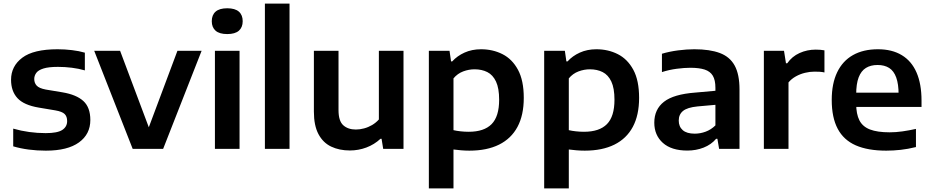

<svg xmlns="http://www.w3.org/2000/svg" viewBox="-20 -828 5182 1068"><path d="M235 10Q186 10 140 4Q94 -2 53.5 -14V-112.5Q97 -100 142.2 -93.8Q187.5 -87.5 234 -87.5Q299.5 -87.5 326.5 -105.2Q353.5 -123 353.5 -154.5Q353.5 -180 339.5 -193.8Q325.5 -207.5 288 -214L195.5 -229.5Q112.5 -243.5 77 -282.2Q41.5 -321 41.5 -384Q41.5 -460 104 -507Q166.5 -554 300 -554Q340.5 -554 380.2 -549.2Q420 -544.5 452 -535V-436.5Q417.5 -446.5 379.5 -451.2Q341.5 -456 302.5 -456Q250.5 -456 221.8 -447Q193 -438 181.8 -422.5Q170.5 -407 170.5 -388.5Q170.5 -366.5 184 -351.8Q197.5 -337 234 -330L327 -314.5Q405 -301.5 443.8 -266Q482.5 -230.5 482.5 -160.5Q482.5 -81.5 419.2 -35.8Q356 10 235 10Z M718 0 504 -545.5H648L813 -106H802.5L967 -545.5H1101.5L887.5 0Z M1175.5 0V-545.5H1312.5V0ZM1244 -638.5Q1200.5 -638.5 1179.2 -657.2Q1158 -676 1158 -710Q1158 -744.5 1179.2 -763.2Q1200.5 -782 1244 -782Q1287.5 -782 1308.8 -763.2Q1330 -744.5 1330 -710Q1330 -676 1308.8 -657.2Q1287.5 -638.5 1244 -638.5Z M1453.5 0V-808H1590.5V0Z M1926 9Q1867.5 9 1822.2 -12.5Q1777 -34 1751.5 -81.8Q1726 -129.5 1726 -207.5V-545.5H1863V-215.5Q1863 -155 1889.5 -131.2Q1916 -107.5 1959.5 -107.5Q1982 -107.5 2005.2 -113.8Q2028.5 -120 2049.8 -132.5Q2071 -145 2087.5 -163.5V-545.5H2224.5V0H2111.5L2102.5 -56H2096.5Q2062 -24 2018 -7.5Q1974 9 1926 9Z M2365.5 220V-545.5H2480.5L2489 -486.5H2495.5Q2523 -517 2564 -535.5Q2605 -554 2656 -554Q2721 -554 2775 -526.8Q2829 -499.5 2861.2 -440Q2893.5 -380.5 2893.5 -283.5Q2893.5 -187.5 2858.5 -122.2Q2823.5 -57 2756 -23.5Q2688.5 10 2591 10Q2567.5 10 2544.5 8Q2521.5 6 2502.5 3.5V220ZM2587 -95Q2672.5 -95 2714.5 -137.5Q2756.5 -180 2756.5 -273Q2756.5 -337.5 2739 -374.5Q2721.5 -411.5 2690.8 -427Q2660 -442.5 2619.5 -442.5Q2588 -442.5 2556.5 -430.8Q2525 -419 2502.5 -392V-104Q2519.5 -100 2542 -97.5Q2564.5 -95 2587 -95Z M3007 220V-545.5H3122L3130.5 -486.5H3137Q3164.5 -517 3205.5 -535.5Q3246.5 -554 3297.5 -554Q3362.5 -554 3416.5 -526.8Q3470.5 -499.5 3502.8 -440Q3535 -380.5 3535 -283.5Q3535 -187.5 3500 -122.2Q3465 -57 3397.5 -23.5Q3330 10 3232.5 10Q3209 10 3186 8Q3163 6 3144 3.5V220ZM3228.5 -95Q3314 -95 3356 -137.5Q3398 -180 3398 -273Q3398 -337.5 3380.5 -374.5Q3363 -411.5 3332.2 -427Q3301.5 -442.5 3261 -442.5Q3229.5 -442.5 3198 -430.8Q3166.5 -419 3144 -392V-104Q3161 -100 3183.5 -97.5Q3206 -95 3228.5 -95Z M3803.5 9.5Q3715 9.5 3667.2 -33.2Q3619.5 -76 3619.5 -145.5Q3619.5 -220 3673.5 -262Q3727.5 -304 3847.5 -313L3987 -325.5L3999.5 -248.5L3860 -236Q3803.5 -230.5 3779.5 -211Q3755.5 -191.5 3755.5 -157.5Q3755.5 -123.5 3777.8 -104Q3800 -84.5 3844.5 -84.5Q3875 -84.5 3905 -95.5Q3935 -106.5 3959.5 -130.5V-339.5Q3959.5 -382.5 3945 -406.8Q3930.5 -431 3899.8 -441Q3869 -451 3820 -451Q3787 -451 3744.5 -445.5Q3702 -440 3662 -427V-529Q3703.5 -541.5 3752 -547.8Q3800.5 -554 3842 -554Q3928 -554 3983.8 -533.2Q4039.5 -512.5 4066.5 -463.5Q4093.5 -414.5 4093.5 -330V0H3980L3970.5 -56H3963.5Q3936 -23.5 3894 -7Q3852 9.5 3803.5 9.5Z M4229 0V-545.5H4341L4352 -476H4359Q4385.5 -514 4427.5 -533Q4469.5 -552 4517.5 -552Q4531 -552 4543.2 -551Q4555.5 -550 4566 -548V-425Q4553 -428 4538.5 -428.8Q4524 -429.5 4510 -429.5Q4485 -429.5 4458 -423Q4431 -416.5 4406.8 -403Q4382.5 -389.5 4366 -369.5V0Z M4909.5 10Q4807.5 10 4740.2 -19.5Q4673 -49 4639.8 -111.5Q4606.5 -174 4606.5 -272.5Q4606.5 -363 4636.8 -426Q4667 -489 4724.5 -521.5Q4782 -554 4863.5 -554Q4942 -554 4996.2 -521.2Q5050.5 -488.5 5078.2 -424.8Q5106 -361 5106 -268V-233H4674V-312.5H5003.5L4978.5 -302Q4978.5 -360.5 4965.2 -397Q4952 -433.5 4926 -450Q4900 -466.5 4861.5 -466.5Q4823 -466.5 4796.5 -450Q4770 -433.5 4756.2 -397.5Q4742.5 -361.5 4742.5 -302V-251Q4742.5 -193.5 4760.5 -158.5Q4778.5 -123.5 4819.2 -107.8Q4860 -92 4929 -92Q4963 -92 5000 -97.2Q5037 -102.5 5075 -111V-10Q5030.5 1 4989.8 5.5Q4949 10 4909.5 10Z"/></svg>

Font: Encode Sans SemiExpanded SemiBold
Style: Regular
Weight: 600
Width: 6
Designer: Multiple Designers
Foundry: Impallari Type
Version: Version 3.002